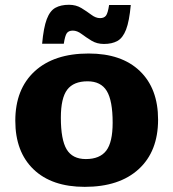

<svg xmlns="http://www.w3.org/2000/svg" viewBox="-20 -750 708 784"><path d="M326 13Q191.5 13 117 -58.5Q42.5 -130 42.5 -257Q42.5 -386 121.5 -458.8Q200.5 -531.5 342 -531.5Q476.5 -531.5 551 -460Q625.5 -388.5 625.5 -261.5Q625.5 -132 546.5 -59.5Q467.5 13 326 13ZM330.5 -100.5Q387.5 -100.5 413.8 -134.8Q440 -169 440 -249Q440 -339 416 -378.5Q392 -418 337.5 -418Q280.5 -418 254.5 -383.8Q228.5 -349.5 228.5 -269.5Q228.5 -179.5 252.2 -140Q276 -100.5 330.5 -100.5ZM514 -729.5Q508 -663.5 494.8 -629.2Q481.5 -595 459.5 -582.8Q437.5 -570.5 404.5 -570.5Q375.5 -570.5 353.5 -584Q331.5 -597.5 313.2 -611.2Q295 -625 277.5 -625Q260.5 -625 253 -614.8Q245.5 -604.5 240.5 -571.5H152Q158 -637.5 171 -671.8Q184 -706 206.2 -718.2Q228.5 -730.5 261.5 -730.5Q290.5 -730.5 312.5 -717Q334.5 -703.5 352.8 -689.8Q371 -676 388.5 -676Q405 -676 412.8 -686.2Q420.5 -696.5 425.5 -729.5Z"/></svg>

Font: Newsreader Caption
Style: Bold
Weight: 700
Designer: Hugues Gentile
Foundry: Production Type
Version: Version 1.001